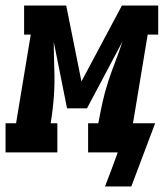

<svg xmlns="http://www.w3.org/2000/svg" viewBox="-58 -550 591 693"><path d="M321 123Q333 92 344.5 61.5Q356 31 367 0H260V-105H297V-106Q304 -144 312 -180.5Q320 -217 332 -254Q344 -291 358 -327Q372 -363 384 -400L256 -159H184L136 -399Q136 -383 136.5 -367Q137 -351 137 -336L138 -300Q140 -252 136.5 -203Q133 -154 125 -106V-105H149V0H-38V-105H0L53 -425H29V-530H181L236 -256L382 -530H513V-425H475L422 -105H502L491 -76L416 123Z"/></svg>

Font: Iosevka Curly Slab XBdObl
Style: Regular
Weight: 800
Italic angle: -9°
Monospace: yes
Designer: Belleve Invis
Foundry: Belleve Invis
Version: Version 11.1.0; ttfautohint (v1.8.3)